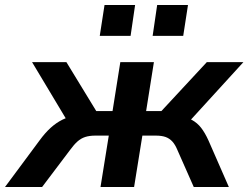

<svg xmlns="http://www.w3.org/2000/svg" viewBox="-57 -746 991 766"><path d="M-37 0 101 -186Q123 -216 145 -236Q167 -256 192 -268.5Q217 -281 248 -284L222 -246L71 -498H208L327 -303H392L423 -498H557L526 -303H587L768 -498H914L684 -246L657 -282Q687 -279 708.5 -267.5Q730 -256 745.5 -236Q761 -216 775 -185L856 0H716L651 -147Q642 -169 630.5 -181.5Q619 -194 603.5 -199.5Q588 -205 564 -205H511L478 0H344L377 -205H324Q300 -205 283 -199.5Q266 -194 252 -181.5Q238 -169 222 -147L111 0ZM552 -603 570 -726H693L674 -603ZM341 -603 360 -726H482L464 -603Z"/></svg>

Font: Nunito Sans 8pt
Style: Bold Italic
Weight: 700
Italic angle: -9°
Version: Version 3.101;gftools[0.9.27]